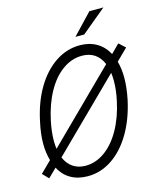

<svg xmlns="http://www.w3.org/2000/svg" viewBox="-132 -959 885 1060"><g transform="rotate(-15 310.0 -429.0)"><path d="M560 -558Q572 -516 572 -463Q572 -408 558 -340Q535 -234 488 -155Q441 -76 376.5 -33Q312 10 238 10Q182 10 141 -13.5Q100 -37 77 -82L28 -34L-5 -68L58 -130Q45 -176 45 -226Q45 -283 60 -350Q82 -456 129 -535Q176 -614 241 -657Q306 -700 380 -700Q435 -700 476 -676Q517 -652 541 -607L589 -655L625 -622ZM106 -227Q106 -202 109 -181L495 -562Q461 -641 377 -641Q318 -641 266 -604Q214 -567 176 -498.5Q138 -430 119 -340Q106 -279 106 -227ZM512 -462Q512 -487 509 -508L123 -128Q139 -90 169 -69.5Q199 -49 241 -49Q299 -49 351 -86Q403 -123 441.5 -191.5Q480 -260 499 -350Q512 -409 512 -462ZM481 -868H561L420 -751H370Z"/></g></svg>

Font: Decalotype Light Italic
Style: Regular
Weight: 300
Italic angle: -12°
Designer: Alfredo Marco Pradil
Foundry: Alfredo Marco Pradil
Version: Version 1.0